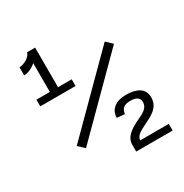

<svg xmlns="http://www.w3.org/2000/svg" viewBox="-168 -863 957 997"><g transform="rotate(-30 310.0 -365.0)"><path d="M58 -682V-633.5C82 -633.5 109.5 -646.5 130.5 -665V-492.5H50V-452.5H261.5V-492.5H179.5V-730H130.5C126.5 -703 82.5 -682 58 -682ZM508 -576.5 111 -179.5 147 -145.5 544 -542.5ZM464 -282C406 -282 364.5 -254.5 364 -202L410.5 -198C415 -233.5 436 -243.5 470 -243.5C501 -243.5 523 -233.5 523 -205C523 -170.5 492.5 -155.5 457.5 -139C399.5 -112 364 -85 364 -40V0H582.5V-40H411C413.5 -66.5 433.5 -78.5 480.5 -101.5C518.5 -120 572.5 -143.5 572.5 -205C572.5 -259 529.5 -282 464 -282Z"/></g></svg>

Font: Monaspace Neon ExtraLight
Style: Regular
Weight: 200
Designer: Riley Cran & the Lettermatic Team
Foundry: Lettermatic
Version: Version 1.200 (Monaspace Neon)